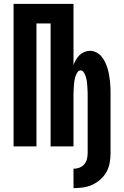

<svg xmlns="http://www.w3.org/2000/svg" viewBox="-20 -755 640 990"><path d="M359 215V115Q375 115 389.5 109.5Q404 104 414 92.5Q424 81 428 66Q432 51 432 36V-269Q432 -278 431.5 -286.5Q431 -295 430.5 -303.5Q430 -312 429.5 -320.5Q429 -329 427.5 -337Q426 -345 424 -353.5Q422 -362 418.5 -370Q415 -378 409.5 -385Q404 -392 396 -392Q387 -392 381.5 -385Q376 -378 372.5 -370Q369 -362 367 -353.5Q365 -345 363.5 -337Q362 -329 361.5 -320.5Q361 -312 360.5 -303.5Q360 -295 359.5 -286.5Q359 -278 359 -269V0H241V-634H168V0H50V-735H359V-421Q365 -435 372.5 -448Q380 -461 390.5 -471Q401 -481 415 -487Q429 -493 444 -493Q461 -493 476.5 -485Q492 -477 503 -464Q514 -451 521.5 -435.5Q529 -420 534 -404Q539 -388 542 -371Q545 -354 547 -337Q549 -320 549.5 -303Q550 -286 550 -269V36Q550 60 545.5 85Q541 110 529 131.5Q517 153 498 170Q479 187 456.5 197.5Q434 208 409 211.5Q384 215 359 215Z"/></svg>

Font: Iosevka SS04 Extended
Style: Bold
Weight: 700
Width: 7
Monospace: yes
Designer: Belleve Invis
Foundry: Belleve Invis
Version: Version 19.0.0; ttfautohint (v1.8.4)